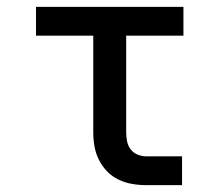

<svg xmlns="http://www.w3.org/2000/svg" viewBox="-20 -540 640 560"><path d="M407 0Q386 0 365.5 -3.5Q345 -7 326 -16Q307 -25 292.5 -40Q278 -55 268.5 -74Q259 -93 255.5 -113.5Q252 -134 252 -155V-436H85V-520H515V-436H348V-155Q348 -142 350.5 -128.5Q353 -115 361 -104.5Q369 -94 381.5 -89Q394 -84 407 -84H511V0Z"/></svg>

Font: Iosevka Custom Medium Extended
Style: Regular
Weight: 500
Width: 7
Monospace: yes
Designer: Belleve Invis
Foundry: Belleve Invis
Version: Version 11.2.4; ttfautohint (v1.8.4)